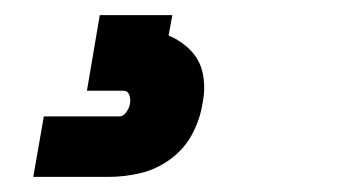

<svg xmlns="http://www.w3.org/2000/svg" viewBox="-20 -20 472 254"><path d="M24 214H124Q145 214 166 209Q187 204 205.5 190.5Q224 177 234.5 157Q245 137 248 116Q252 97 248.5 78.5Q245 60 232.5 47Q220 34 203 27L208 0H112L95 100H143Q149 100 151 105.5Q153 111 152 117Q151 123 147 128.5Q143 134 138 134H38Z"/></svg>

Font: Iosevka Sparkle XBdObl
Style: Regular
Weight: 800
Italic angle: -9°
Designer: Belleve Invis
Foundry: Belleve Invis
Version: Version 4.5.0; ttfautohint (v1.8.3)